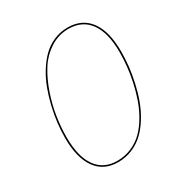

<svg xmlns="http://www.w3.org/2000/svg" viewBox="-164 -813 898 946"><g transform="rotate(-30 285.0 -340.0)"><path d="M353 -690.4Q434.6 -690.4 478.8 -630.4Q522.9 -570.3 522.9 -457Q522.9 -417 518.6 -374.8Q514.2 -332.5 503.9 -286.4Q493.7 -240.2 478.5 -198.2Q463.4 -156.2 440.2 -117.9Q417 -79.6 388.4 -51.8Q359.9 -23.9 321.3 -7.3Q282.7 9.3 238.3 9.3Q157.2 9.3 113.8 -51Q70.3 -111.3 70.3 -224.1Q70.3 -264.2 75.2 -306.9Q80.1 -349.6 90.8 -395.5Q101.6 -441.4 117.2 -483.6Q132.8 -525.9 156 -563.7Q179.2 -601.6 207.3 -629.6Q235.4 -657.7 272.9 -674.1Q310.5 -690.4 353 -690.4ZM353 -682.6Q295.9 -682.6 248.3 -651.6Q200.7 -620.6 169.9 -571.8Q139.2 -522.9 117.9 -460.9Q96.7 -398.9 87.6 -339.1Q78.6 -279.3 78.6 -223.6Q78.6 -114.3 119.6 -56.4Q160.6 1.5 238.3 1.5Q281.7 1.5 319.6 -14.9Q357.4 -31.2 385.3 -59.1Q413.1 -86.9 435.3 -125Q457.5 -163.1 472.2 -204.6Q486.8 -246.1 496.6 -291.3Q506.3 -336.4 510.5 -377.7Q514.6 -418.9 514.6 -457.5Q514.6 -567.9 472.9 -625.2Q431.2 -682.6 353 -682.6Z"/></g></svg>

Font: Fira Sans Compressed Eight
Style: Italic
Weight: 100
Width: 3
Italic angle: -8°
Designer: Carrois Corporate & Edenspiekermann AG
Foundry: Carrois Corporate GbR & Edenspiekermann AG
Version: Version 4.203;PS 004.203;hotconv 1.0.88;makeotf.lib2.5.64775